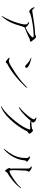

<svg xmlns="http://www.w3.org/2000/svg" viewBox="1608 -2384 785 4040"><g transform="rotate(90 2000.0 -363.5)"><path d="M219.7 -650.4H199.2Q183.6 -654.3 171.9 -665Q164.1 -671.9 158.2 -681.6Q146.5 -700.2 137.7 -700.2Q129.9 -700.2 134.8 -681.6Q141.6 -656.2 158.2 -633.8Q172.9 -613.3 192.4 -599.6Q210.9 -583 230.5 -586.9Q241.2 -589.8 261.7 -604.5L269.5 -609.4Q336.9 -633.8 469.7 -655.3Q598.6 -675.8 707 -679.7Q752.9 -686.5 761.7 -668.9Q769.5 -655.3 752.9 -636.7Q714.8 -596.7 642.6 -552.7Q579.1 -514.6 554.7 -508.8Q541 -533.2 509.8 -557.6Q479.5 -580.1 466.8 -580.1Q439.5 -581.1 438.5 -575.2Q437.5 -570.3 457 -564.5Q472.7 -555.7 481.4 -545.9Q493.2 -532.2 493.2 -515.6V-474.6Q471.7 -350.6 413.1 -207Q368.2 -99.6 327.1 -32.2Q313.5 -7.8 317.4 -4.9Q320.3 -2 337.9 -22.5Q413.1 -109.4 462.9 -222.7Q491.2 -287.1 522.5 -395.5Q534.2 -435.5 539.1 -452.1Q547.9 -477.5 556.6 -489.3L625 -517.6Q693.4 -544.9 723.6 -558.6Q775.4 -581.1 796.9 -595.7L817.4 -598.6Q840.8 -599.6 847.7 -603.5Q858.4 -609.4 854.5 -626Q835 -655.3 812.5 -682.6Q794.9 -704.1 781.2 -717.8Q763.7 -731.4 745.1 -729.5Q730.5 -726.6 704.1 -710.9Q618.2 -709 500 -693.4Q432.6 -684.6 315.4 -666Z M1242.2 -622.1 1216.8 -627.9Q1196.3 -632.8 1192.4 -628.9Q1189.5 -625 1210 -616.2Q1252 -598.6 1286.1 -572.3Q1307.6 -555.7 1345.7 -518.6L1348.6 -515.6Q1362.3 -501 1377 -500Q1389.6 -498 1397.5 -506.8Q1406.2 -515.6 1406.2 -528.3Q1406.2 -542 1396.5 -552.7Q1370.1 -577.1 1318.4 -597.7Q1286.1 -610.4 1242.2 -622.1ZM1278.3 -159.2H1250Q1246.1 -158.2 1237.3 -161.1Q1232.4 -163.1 1221.7 -168Q1202.1 -177.7 1197.3 -176.8Q1188.5 -175.8 1201.2 -155.3Q1211.9 -138.7 1238.3 -119.1Q1261.7 -99.6 1281.2 -91.8Q1290 -91.8 1299.8 -100.6Q1304.7 -105.5 1315.4 -118.2L1320.3 -123Q1428.7 -175.8 1551.8 -271.5Q1681.6 -373 1803.7 -503.9Q1833 -542 1828.1 -545.9Q1823.2 -549.8 1783.2 -508.8Q1683.6 -406.2 1496.1 -282.2Q1327.1 -169.9 1278.3 -159.2Z M2489.3 -688.5V-672.9Q2460.9 -606.4 2373 -509.8Q2304.7 -433.6 2257.8 -396.5Q2230.5 -377.9 2234.4 -370.1Q2239.3 -363.3 2269.5 -383.8Q2335.9 -421.9 2420.9 -506.8Q2472.7 -559.6 2519.5 -616.2Q2539.1 -607.4 2575.2 -604.5Q2611.3 -601.6 2646.5 -605.5Q2689.5 -613.3 2700.2 -603.5Q2706.1 -598.6 2702.1 -586.9V-585.9Q2668 -463.9 2515.6 -277.3Q2369.1 -98.6 2248 -18.6Q2212.9 -1 2214.8 6.8Q2216.8 13.7 2252.9 -2.9Q2332 -38.1 2419.9 -115.2Q2495.1 -181.6 2568.4 -272.5Q2631.8 -349.6 2680.7 -427.7Q2724.6 -499 2738.3 -538.1Q2744.1 -544.9 2752 -550.8Q2756.8 -553.7 2765.6 -560.5Q2779.3 -569.3 2784.2 -574.2Q2792 -582 2792 -589.8Q2789.1 -612.3 2762.7 -639.6Q2738.3 -666 2724.6 -666Q2691.4 -643.6 2636.7 -635.7Q2605.5 -631.8 2551.8 -631.8L2534.2 -630.9V-631.8Q2546.9 -643.6 2550.8 -649.4Q2557.6 -660.2 2557.6 -673.8Q2546.9 -702.1 2519.5 -719.7Q2495.1 -735.4 2464.8 -736.3Q2449.2 -732.4 2450.2 -727.5Q2451.2 -724.6 2462.9 -717.8Q2474.6 -710 2480.5 -706.1Q2489.3 -697.3 2489.3 -688.5Z M3292 -601.6H3271.5Q3264.6 -598.6 3265.6 -595.7Q3265.6 -593.8 3273.4 -588.9Q3291 -575.2 3297.9 -560.5Q3311.5 -535.2 3303.7 -494.1Q3303.7 -374 3245.1 -253.9Q3203.1 -170.9 3133.8 -86.9Q3103.5 -58.6 3110.4 -51.8Q3116.2 -45.9 3148.4 -78.1Q3228.5 -149.4 3286.1 -260.7Q3343.8 -373 3352.5 -478.5Q3353.5 -497.1 3359.4 -508.8Q3363.3 -515.6 3372.1 -523.4Q3377.9 -529.3 3379.9 -532.2Q3381.8 -538.1 3379.9 -544.9Q3359.4 -565.4 3336.9 -581.1Q3309.6 -599.6 3292 -601.6ZM3499 -639.6H3485.4Q3478.5 -635.7 3481.4 -629.9Q3483.4 -627 3494.1 -618.2Q3509.8 -605.5 3516.6 -596.7Q3527.3 -582 3526.4 -564.5V-225.6Q3530.3 -209 3526.4 -193.4Q3523.4 -184.6 3515.6 -170.9L3512.7 -164.1Q3527.3 -129.9 3544.9 -105.5Q3563.5 -78.1 3577.1 -78.1Q3584 -83 3590.8 -90.8Q3593.8 -96.7 3599.6 -106.4Q3603.5 -113.3 3605.5 -116.2Q3608.4 -121.1 3611.3 -123Q3677.7 -156.2 3775.4 -235.4Q3882.8 -324.2 3925.8 -388.7Q3945.3 -417 3940.4 -419.9Q3935.5 -423.8 3915 -398.4Q3872.1 -343.8 3767.6 -271.5Q3666 -199.2 3600.6 -176.8Q3585 -168 3578.1 -170.9Q3567.4 -174.8 3563.5 -201.2Q3558.6 -232.4 3559.6 -299.8Q3560.5 -372.1 3568.4 -495.1Q3569.3 -522.5 3576.2 -542Q3580.1 -552.7 3586.9 -565.4Q3590.8 -571.3 3591.8 -574.2Q3592.8 -577.1 3591.8 -580.1Q3585.9 -594.7 3554.7 -616.2Q3521.5 -639.6 3499 -639.6Z"/></g></svg>

Font: Batang
Style: Regular
Weight: 400
Version: Version 2.21